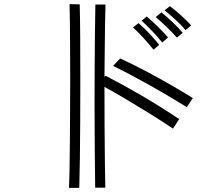

<svg xmlns="http://www.w3.org/2000/svg" viewBox="-20 -841 1040 930"><path d="M314 69Q316 28 317 -31Q318 -90 318.5 -161Q319 -232 319.5 -308.5Q320 -385 320 -459Q320 -538 319.5 -609Q319 -680 318.5 -735Q318 -790 317 -821L366 -820Q368 -758 368.5 -657.5Q369 -557 369 -443Q369 -350 368.5 -256Q368 -162 367 -78Q366 6 364 69ZM818 -218Q760 -257 698.5 -295Q637 -333 582 -365.5Q527 -398 486 -420Q486 -330 486.5 -236.5Q487 -143 488 -63Q489 17 490 68H441Q440 -6 439 -111.5Q438 -217 438 -329Q438 -425 438.5 -518Q439 -611 440 -689.5Q441 -768 442 -819H491Q490 -790 489 -737Q488 -684 487.5 -615.5Q487 -547 486 -469L492 -474Q577 -430 667 -377.5Q757 -325 848 -264ZM879 -695Q860 -718 830.5 -745Q801 -772 777 -791L803 -811Q831 -790 858 -765.5Q885 -741 906 -718ZM837 -659Q812 -686 786.5 -711Q761 -736 734 -758L762 -781Q788 -760 815.5 -734Q843 -708 865 -682ZM766 -635Q745 -661 718 -689.5Q691 -718 666 -741L691 -761Q718 -738 743.5 -713Q769 -688 794 -660ZM724 -600Q702 -627 676.5 -655.5Q651 -684 624 -708L651 -729Q677 -707 703.5 -678.5Q730 -650 751 -624ZM885 -322Q790 -381 697.5 -432.5Q605 -484 528 -522L562 -558Q644 -520 736.5 -469.5Q829 -419 914 -366Z"/></svg>

Font: Train One
Style: Regular
Weight: 400
Designer: Fontworks Inc.
Foundry: Fontworks Inc.
Version: Version 1.100